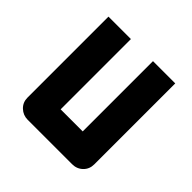

<svg xmlns="http://www.w3.org/2000/svg" viewBox="-137 -619 738 738"><g transform="rotate(45 231.5 -250.0)"><path d="M413 -500V-60Q413 -34 395.5 -17Q378 0 352 0H111Q86 0 68 -17Q50 -34 50 -60V-500H172V-118H292V-500Z"/></g></svg>

Font: Tschichold
Style: Bold
Weight: 700
Designer: Peter Wiegel
Foundry: Peter Wiegel
Version: Version 1.000; ttfautohint (v1.3)